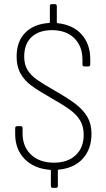

<svg xmlns="http://www.w3.org/2000/svg" viewBox="-20 -820 518 936"><path d="M266 7Q262 7 262 11V86Q262 96 252 96H238Q228 96 228 86V12Q228 8 224 8Q146 2 100 -45Q54 -92 54 -167V-195Q54 -205 64 -205H80Q90 -205 90 -195V-170Q90 -105 131.5 -66Q173 -27 243 -27Q310 -27 349 -63.5Q388 -100 388 -163Q388 -203 371 -232Q354 -261 321 -285Q288 -309 228 -343Q165 -379 132.5 -403Q100 -427 80.5 -461Q61 -495 61 -544Q61 -618 103 -660.5Q145 -703 219 -708Q223 -708 223 -712V-790Q223 -800 233 -800H247Q257 -800 257 -790V-711Q257 -707 261 -707Q336 -699 378 -652Q420 -605 420 -531V-506Q420 -496 410 -496H392Q382 -496 382 -506V-529Q382 -594 342.5 -633.5Q303 -673 233 -673Q170 -673 134 -639.5Q98 -606 98 -544Q98 -505 114 -479Q130 -453 159.5 -432Q189 -411 249 -377Q315 -339 351 -311Q387 -283 406.5 -249Q426 -215 426 -168Q426 -93 383.5 -46.5Q341 0 266 7Z"/></svg>

Font: Barlow Semi Condensed ExLight
Style: Regular
Weight: 275
Width: 4
Designer: Jeremy Tribby
Foundry: Tribby Type
Version: Version 1.408